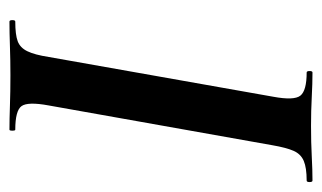

<svg xmlns="http://www.w3.org/2000/svg" viewBox="-154 -510 665 396"><g transform="rotate(90 178.0 -312.5)"><path d="M25 0Q22 0 22 -6Q22 -12 25 -12Q52 -12 65.5 -17Q79 -22 86.2 -37Q93.5 -52 98 -81L180 -544Q188 -587 177.8 -600Q167.5 -613 130 -613Q127 -613 127 -619Q127 -625 130 -625Q152.6 -625 180.8 -623.5Q209 -622 239.8 -622Q274.9 -622 303 -623.5Q331 -625 353 -625Q356 -625 356 -619Q356 -613 353 -613Q326.5 -613 312.4 -607Q298.2 -601 291.6 -586Q285 -571 280 -542L198 -81Q190 -38 199.3 -25Q208.5 -12 248 -12Q250 -12 250 -6Q250 0 248 0Q225.8 0 198 -1Q170.2 -2 135.8 -2Q104.7 -2 76.3 -1Q48 0 25 0Z"/></g></svg>

Font: Cormorant Infant Light
Style: Italic
Weight: 300
Italic angle: -10°
Designer: Christian Thalmann (Catharsis Fonts)
Foundry: Catharsis Fonts
Version: Version 4.001